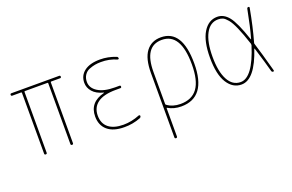

<svg xmlns="http://www.w3.org/2000/svg" viewBox="-94 -875 2187 1440"><g transform="rotate(-20 1000.0 -155.0)"><path d="M59.6 -500Q49.8 -500 49.8 -509.8Q49.8 -519.5 59.6 -519.5H440.4Q450.2 -519.5 450.2 -509.8Q450.2 -500 440.4 -500H370.1Q365.2 -500 365.2 -495.1V-9.8Q365.2 0 355 0Q344.7 0 344.7 -9.8V-495.1Q344.7 -500 339.8 -500H160.2Q155.3 -500 155.3 -495.1V-9.8Q155.3 0 145 0Q134.8 0 134.8 -9.8V-495.1Q134.8 -500 129.9 -500Z M712.9 -284.2Q713.9 -284.2 713.9 -285.2Q713.9 -287.1 711.9 -287.1Q655.3 -301.8 627.4 -334Q599.6 -366.2 599.6 -405.3Q599.6 -462.9 644 -496.6Q688.5 -530.3 769.5 -530.3Q833 -530.3 894.5 -505.9Q904.3 -502.9 905.3 -491.2Q905.3 -487.3 902.3 -485.4Q899.4 -483.4 894.5 -484.4Q835 -510.7 769.5 -509.8Q744.1 -509.8 722.2 -505.9Q700.2 -502 675.3 -492.2Q650.4 -482.4 635.3 -459.5Q620.1 -436.5 620.1 -405.3Q620.1 -356.4 668.5 -325.7Q716.8 -294.9 804.7 -294.9H839.8Q849.6 -294.9 849.6 -285.2Q849.6 -275.4 839.8 -275.4H804.7Q707 -275.4 658.7 -240.2Q610.4 -205.1 610.4 -139.6Q610.4 -76.2 651.9 -43Q693.4 -9.8 769.5 -9.8Q835 -9.8 899.4 -36.1Q903.3 -37.1 906.7 -35.2Q910.2 -33.2 910.2 -29.3Q910.2 -18.6 899.4 -13.7Q835.9 10.7 769.5 9.8Q682.6 9.8 636.2 -29.8Q589.8 -69.3 589.8 -139.6Q589.8 -253.9 712.9 -284.2Z M1115.2 -304.7V-49.8Q1115.2 -44.9 1119.1 -42Q1163.1 -9.8 1224.6 -9.8Q1316.4 -9.8 1360.8 -70.8Q1405.3 -131.8 1405.3 -259.8Q1405.3 -509.8 1254.9 -509.8Q1115.2 -509.8 1115.2 -304.7ZM1094.7 210V-304.7Q1094.7 -418 1136.7 -474.1Q1178.7 -530.3 1254.9 -530.3Q1424.8 -530.3 1424.8 -260.3Q1424.8 9.8 1224.6 9.8Q1165 9.8 1119.1 -17.6Q1115.2 -19.5 1115.2 -15.6V209Q1115.2 219.7 1105 219.7Q1094.7 219.7 1094.7 210Z M1705.1 -509.8Q1640.6 -509.8 1605.5 -443.8Q1570.3 -377.9 1570.3 -259.8Q1570.3 -141.6 1605.5 -75.7Q1640.6 -9.8 1705.1 -9.8Q1801.8 -9.8 1875 -242.2Q1876 -248 1875 -252.9Q1846.7 -338.9 1823.2 -392.6Q1799.8 -446.3 1779.3 -470.7Q1758.8 -495.1 1743.2 -502.4Q1727.5 -509.8 1705.1 -509.8ZM1705.1 9.8Q1635.7 9.8 1592.8 -58.1Q1549.8 -126 1549.8 -259.8Q1549.8 -391.6 1592.3 -460.9Q1634.8 -530.3 1705.1 -530.3Q1756.8 -530.3 1795.9 -481.9Q1835 -433.6 1884.8 -286.1Q1884.8 -285.2 1886.2 -285.2Q1887.7 -285.2 1887.7 -286.1Q1912.1 -371.1 1938.5 -508.8Q1940.4 -519.5 1950.2 -519.5Q1960 -519.5 1958 -509.8Q1931.6 -365.2 1899.4 -252.9Q1897.5 -248 1899.4 -243.2Q1924.8 -163.1 1966.8 -8.8Q1968.8 0 1960 0Q1950.2 0 1947.3 -9.8Q1928.7 -80.1 1888.7 -209Q1887.7 -210.9 1885.7 -210.9Q1812.5 9.8 1705.1 9.8Z"/></g></svg>

Font: Rounded-X Mgen+ 1mn thin
Style: Regular
Weight: 100
Designer: [Source Han Sans]
Ryoko NISHIZUKA  (kana & ideographs); Paul D. Hunt (Latin, Greek & Cyrillic); Wenlong ZHANG  (bopomofo
Version: Version 1.059.20150602